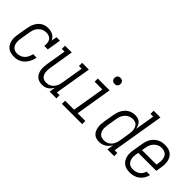

<svg xmlns="http://www.w3.org/2000/svg" viewBox="75 -1538 2350 2350"><g transform="rotate(45 1250.0 -363.5)"><path d="M200 8Q171 8 144.5 1.5Q118 -5 97 -20Q76 -35 62.5 -58Q49 -81 43 -107Q37 -133 37.5 -161.5Q38 -190 43 -218L65 -348Q69 -371 75.5 -394Q82 -417 93 -439Q104 -461 120.5 -480.5Q137 -500 158 -513.5Q179 -527 203 -532.5Q227 -538 250 -538Q272 -538 293.5 -533.5Q315 -529 333 -519Q351 -509 365 -493.5Q379 -478 387 -459L399 -530H460L430 -349H369Q373 -374 371 -399Q369 -424 356.5 -444Q344 -464 321.5 -473.5Q299 -483 274 -483Q256 -483 237.5 -479Q219 -475 202 -465Q185 -455 171.5 -441Q158 -427 148 -410Q138 -393 133 -375Q128 -357 125 -339L103 -209Q100 -190 99 -171Q98 -152 101 -133.5Q104 -115 111.5 -98.5Q119 -82 132 -70Q145 -58 162.5 -52.5Q180 -47 200 -47Q225 -47 251 -56.5Q277 -66 296.5 -85.5Q316 -105 327.5 -130Q339 -155 344 -181H404Q400 -156 391.5 -132.5Q383 -109 369.5 -87Q356 -65 337 -46Q318 -27 295.5 -14.5Q273 -2 248.5 3Q224 8 200 8Z M685 8Q658 8 633.5 0Q609 -8 591 -24.5Q573 -41 562.5 -64Q552 -87 548 -112.5Q544 -138 545.5 -164.5Q547 -191 551 -218L594 -475H547V-530H664L611 -209Q608 -190 607 -171Q606 -152 608.5 -134Q611 -116 617.5 -99.5Q624 -83 636.5 -70.5Q649 -58 666 -52.5Q683 -47 702 -47Q720 -47 737 -51Q754 -55 770 -64.5Q786 -74 798.5 -88Q811 -102 820 -118Q829 -134 834 -150.5Q839 -167 842 -185L890 -475H843V-530H960L881 -55H928V0H811L824 -81Q814 -62 799.5 -44.5Q785 -27 766.5 -14.5Q748 -2 726.5 3Q705 8 685 8Z M1024 0V-55H1179L1249 -475H1115V-530H1319L1241 -55H1374V0ZM1306 -628Q1294 -628 1282.5 -632.5Q1271 -637 1264 -646Q1257 -655 1255 -667.5Q1253 -680 1255 -693Q1256 -701 1260.5 -709.5Q1265 -718 1272.5 -723Q1280 -728 1289 -730Q1298 -732 1306 -732Q1319 -732 1330.5 -727.5Q1342 -723 1349 -714Q1356 -705 1358 -692.5Q1360 -680 1358 -667Q1356 -659 1351.5 -650.5Q1347 -642 1339.5 -637Q1332 -632 1323.5 -630Q1315 -628 1306 -628Z M1670 8Q1644 8 1619.5 0Q1595 -8 1578 -25.5Q1561 -43 1551.5 -66Q1542 -89 1538.5 -114Q1535 -139 1537 -165.5Q1539 -192 1543 -218L1565 -348Q1569 -371 1576 -394.5Q1583 -418 1595 -440Q1607 -462 1624.5 -481.5Q1642 -501 1664 -514Q1686 -527 1710 -532.5Q1734 -538 1758 -538Q1782 -538 1805 -531Q1828 -524 1844 -508Q1860 -492 1869 -470.5Q1878 -449 1882 -426L1924 -680H1877V-735H1994L1881 -55H1928V0H1811L1825 -86Q1814 -65 1797 -46.5Q1780 -28 1759.5 -15.5Q1739 -3 1716 2.5Q1693 8 1670 8Q1670 8 1670 8Q1670 8 1670 8ZM1701 -47Q1718 -47 1736 -51Q1754 -55 1769.5 -64.5Q1785 -74 1798 -87.5Q1811 -101 1819.5 -117Q1828 -133 1833.5 -150Q1839 -167 1842 -185L1863 -315Q1866 -334 1867.5 -353.5Q1869 -373 1866.5 -391.5Q1864 -410 1857.5 -427.5Q1851 -445 1839 -458Q1827 -471 1809 -477Q1791 -483 1772 -483Q1754 -483 1735.5 -478.5Q1717 -474 1700.5 -464.5Q1684 -455 1670.5 -440.5Q1657 -426 1647.5 -409Q1638 -392 1633 -374.5Q1628 -357 1625 -339L1603 -209Q1600 -189 1599 -170Q1598 -151 1601 -133Q1604 -115 1612 -98Q1620 -81 1633 -69.5Q1646 -58 1664 -52.5Q1682 -47 1701 -47Z M2204 8Q2176 8 2148.5 2Q2121 -4 2099.5 -19.5Q2078 -35 2064 -57.5Q2050 -80 2043.5 -106Q2037 -132 2037.5 -160.5Q2038 -189 2043 -218L2065 -348Q2069 -373 2077 -397.5Q2085 -422 2098.5 -444.5Q2112 -467 2132 -485.5Q2152 -504 2175.5 -516.5Q2199 -529 2224.5 -533.5Q2250 -538 2275 -538Q2302 -538 2329 -531.5Q2356 -525 2377.5 -509.5Q2399 -494 2412.5 -471.5Q2426 -449 2432 -423Q2438 -397 2437.5 -368.5Q2437 -340 2432 -312L2420 -237H2108L2103 -209Q2100 -189 2099 -169.5Q2098 -150 2101 -132Q2104 -114 2112.5 -97.5Q2121 -81 2134.5 -69Q2148 -57 2166.5 -52Q2185 -47 2204 -47Q2226 -47 2248.5 -52.5Q2271 -58 2290.5 -71Q2310 -84 2323.5 -104Q2337 -124 2342 -146H2403Q2395 -113 2377 -83Q2359 -53 2331 -31.5Q2303 -10 2269.5 -1Q2236 8 2204 8ZM2117 -293H2367L2372 -321Q2375 -341 2376 -360Q2377 -379 2374 -397.5Q2371 -416 2363 -432.5Q2355 -449 2342 -460.5Q2329 -472 2310.5 -477.5Q2292 -483 2273 -483Q2255 -483 2236.5 -479Q2218 -475 2201.5 -465Q2185 -455 2171 -440.5Q2157 -426 2147.5 -409.5Q2138 -393 2133 -375Q2128 -357 2125 -339Z"/></g></svg>

Font: Iosevka Curly Slab LtObl
Style: Regular
Weight: 300
Italic angle: -9°
Monospace: yes
Designer: Belleve Invis
Foundry: Belleve Invis
Version: Version 11.0.0; ttfautohint (v1.8.3)